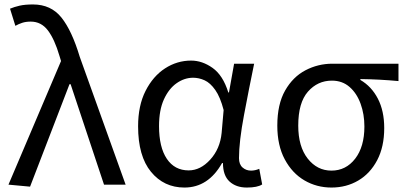

<svg xmlns="http://www.w3.org/2000/svg" viewBox="-20 -829 1822 862"><path d="M115 9 18 0 254 -555 247 -578Q225 -653 195 -692.5Q165 -732 118 -732Q96 -732 79.5 -726.5Q63 -721 49 -713L25 -790Q44 -798 68 -803.5Q92 -809 128 -809Q209 -809 256 -750Q303 -691 338 -574L544 0H447L297 -451H292Z M808 13Q716 13 658 -57.5Q600 -128 600 -262Q600 -355 633.5 -421Q667 -487 721 -522Q775 -557 838 -557Q888 -557 934.5 -524Q981 -491 1005 -414H1008L1031 -543H1121Q1098 -432 1075.5 -312.5Q1053 -193 1053 -119Q1053 -91 1069 -77Q1085 -63 1107 -63Q1125 -63 1144 -71L1157 -1Q1136 13 1088 13Q1040 13 1010.5 -14Q981 -41 981 -97H977Q915 13 808 13ZM827 -64Q880 -64 924 -112.5Q968 -161 975 -232L984 -335Q969 -393 946.5 -425Q924 -457 898.5 -468.5Q873 -480 847 -480Q808 -480 773 -455.5Q738 -431 716 -383Q694 -335 694 -263Q694 -168 729 -116Q764 -64 827 -64Z M1468 13Q1402 13 1347 -19Q1292 -51 1258.5 -113.5Q1225 -176 1225 -265Q1225 -361 1260 -422.5Q1295 -484 1351.5 -513.5Q1408 -543 1472 -543H1769V-465Q1683 -473 1598 -474V-470Q1648 -441 1676.5 -386Q1705 -331 1705 -254Q1705 -170 1673.5 -110Q1642 -50 1588.5 -18.5Q1535 13 1468 13ZM1468 -63Q1533 -63 1574.5 -116.5Q1616 -170 1616 -261Q1616 -316 1599 -363Q1582 -410 1549.5 -438.5Q1517 -467 1470 -467Q1406 -467 1362.5 -417.5Q1319 -368 1319 -265Q1319 -171 1361.5 -117Q1404 -63 1468 -63Z"/></svg>

Font: Gothic Nguyen
Style: Regular
Weight: 400
Designer: MORI Takayuki
Version: Version 1.220;July 21, 2023;FontCreator 14.0.0.2814 64-bit